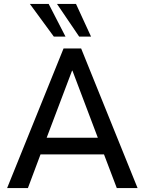

<svg xmlns="http://www.w3.org/2000/svg" viewBox="-20 -950 731 970"><path d="M16 0 301 -705H390L675 0H570L494 -200L538 -170H152L196 -200L121 0ZM344 -593 207 -231 187 -254H503L483 -231L346 -593ZM380 -765 268 -930H364L440 -765ZM252 -765 131 -930H226L311 -765Z"/></svg>

Font: Nunito Sans 10pt SemiCondensed SemiBold
Style: Regular
Weight: 600
Width: 4
Designer: Vernon Adams
Foundry: Vernon Adams
Version: Version 3.101;gftools[0.9.27]